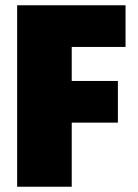

<svg xmlns="http://www.w3.org/2000/svg" viewBox="-20 -708 523 728"><path d="M45 0V-688H456V-530H252V-401H427V-243H252V0Z"/></svg>

Font: Saira Semi Condensed Black
Style: Regular
Weight: 900
Width: 4
Designer: Hector Gatti with collaboration of the Omnibus-Type team
Foundry: Omnibus-Type
Version: Version 1.001; ttfautohint (v1.8)